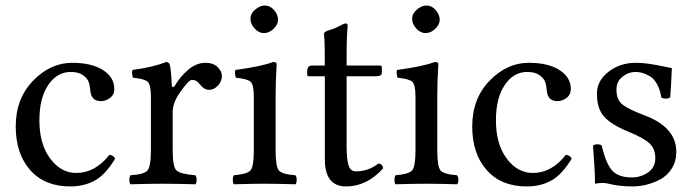

<svg xmlns="http://www.w3.org/2000/svg" viewBox="-20 -667 2515 697"><path d="M397.9 -90.8Q362.8 -32.7 324 -11.5Q285.2 9.8 234.9 9.8Q142.1 9.8 89.6 -49.6Q37.1 -108.9 37.1 -208Q37.1 -309.1 100.1 -374Q163.1 -439 242.2 -439Q313 -439 354 -412.6Q395 -386.2 395 -344.2Q395 -323.2 379.4 -311.5Q363.8 -299.8 346.2 -299.8Q312 -299.8 308.1 -335.9Q306.2 -357.9 301.5 -370.4Q296.9 -382.8 281 -394.3Q265.1 -405.8 236.8 -405.8Q187 -405.8 155 -358.4Q123 -311 123 -230Q123 -144 162.1 -91.6Q201.2 -39.1 256.8 -39.1Q325.7 -39.1 377 -105Q393.1 -103 397.9 -90.8Z M603.5 -357.9Q603.5 -353 606.7 -351.1Q609.9 -349.1 614.7 -356Q634.8 -390.1 664.3 -414.6Q693.8 -439 725.6 -439Q754.4 -439 770 -423.6Q785.6 -408.2 785.6 -391.1Q785.6 -372.1 771.2 -356.4Q756.8 -340.8 738.8 -340.8Q720.2 -340.8 702.6 -364.3Q692.9 -377 676.8 -377Q664.6 -377 630.9 -328.1Q606.9 -292 606.9 -261.2V-122.1Q606.9 -62 620.4 -48.6Q633.8 -35.2 689 -30.8Q693.8 -25.9 693.8 -13.9Q693.8 -2 689 2Q619.1 0 567.9 0Q523.9 0 453.6 2Q449.7 -2 449.7 -13.9Q449.7 -25.9 453.6 -30.8Q502.4 -33.7 515.1 -47.9Q527.8 -62 527.8 -122.1V-316.9Q527.8 -358.9 516.4 -369.9Q504.9 -380.9 462.9 -384.8Q457 -401.9 460.9 -413.1Q535.2 -422.9 583.5 -441.9Q591.3 -441.9 595.7 -434.1Q600.6 -421.9 603.5 -357.9Z M889.2 -599.1Q889.2 -617.2 906.2 -632.1Q923.3 -647 941.4 -647Q960.4 -647 974.9 -630.4Q989.3 -613.8 989.3 -595.2Q989.3 -578.1 973.4 -562.5Q957.5 -546.9 937.5 -546.9Q919.4 -546.9 904.3 -563.5Q889.2 -580.1 889.2 -599.1ZM980.5 -122.1Q980.5 -62 992.4 -48.1Q1004.4 -34.2 1052.2 -30.8Q1057.1 -25.9 1057.1 -13.9Q1057.1 -2 1052.2 2Q986.3 0 941.4 0Q895.5 0 829.1 2Q825.2 -2 825.2 -13.9Q825.2 -25.9 829.1 -30.8Q877 -34.7 889.2 -48.3Q901.4 -62 901.4 -122.1V-316.9Q901.4 -358.9 889.9 -369.9Q878.4 -380.9 836.4 -384.8Q830.6 -401.9 834.5 -413.1Q927.2 -425.3 971.2 -441.9Q984.4 -441.9 984.4 -435.1Q980.5 -371.1 980.5 -321.3Z M1113.3 -429.2H1159.2Q1159.2 -467.3 1158.7 -492.2Q1158.2 -517.1 1157.7 -524.7Q1157.2 -532.2 1156.7 -537.1Q1156.2 -542 1156.2 -544.9Q1156.2 -552.2 1178.2 -558.6Q1195.8 -563.5 1212.4 -572.8Q1229 -581.5 1234.4 -582Q1242.2 -582 1242.2 -573.2Q1238.3 -533.2 1238.3 -467.8V-429.2H1358.4Q1366.2 -429.2 1366.2 -422.9V-402.8Q1366.2 -389.6 1342.3 -390.1H1238.3V-137.2Q1238.3 -88.4 1245.4 -66.7Q1252.4 -44.9 1271.5 -44.9Q1317.4 -44.9 1353.5 -73.2Q1368.7 -72.3 1371.1 -56.2Q1312 9.8 1236.3 9.8Q1159.2 9.8 1159.2 -88.9V-390.1H1100.1Q1095.2 -390.1 1095.2 -396V-409.2Q1095.2 -429.2 1113.3 -429.2Z M1476.1 -599.1Q1476.1 -617.2 1493.2 -632.1Q1510.3 -647 1528.3 -647Q1547.4 -647 1561.8 -630.4Q1576.2 -613.8 1576.2 -595.2Q1576.2 -578.1 1560.3 -562.5Q1544.4 -546.9 1524.4 -546.9Q1506.3 -546.9 1491.2 -563.5Q1476.1 -580.1 1476.1 -599.1ZM1567.4 -122.1Q1567.4 -62 1579.3 -48.1Q1591.3 -34.2 1639.2 -30.8Q1644 -25.9 1644 -13.9Q1644 -2 1639.2 2Q1573.2 0 1528.3 0Q1482.4 0 1416 2Q1412.1 -2 1412.1 -13.9Q1412.1 -25.9 1416 -30.8Q1463.9 -34.7 1476.1 -48.3Q1488.3 -62 1488.3 -122.1V-316.9Q1488.3 -358.9 1476.8 -369.9Q1465.3 -380.9 1423.3 -384.8Q1417.5 -401.9 1421.4 -413.1Q1514.2 -425.3 1558.1 -441.9Q1571.3 -441.9 1571.3 -435.1Q1567.4 -371.1 1567.4 -321.3Z M2055.2 -90.8Q2020 -32.7 1981.2 -11.5Q1942.4 9.8 1892.1 9.8Q1799.3 9.8 1746.8 -49.6Q1694.3 -108.9 1694.3 -208Q1694.3 -309.1 1757.3 -374Q1820.3 -439 1899.4 -439Q1970.2 -439 2011.2 -412.6Q2052.2 -386.2 2052.2 -344.2Q2052.2 -323.2 2036.6 -311.5Q2021 -299.8 2003.4 -299.8Q1969.2 -299.8 1965.3 -335.9Q1963.4 -357.9 1958.7 -370.4Q1954.1 -382.8 1938.2 -394.3Q1922.4 -405.8 1894 -405.8Q1844.2 -405.8 1812.3 -358.4Q1780.3 -311 1780.3 -230Q1780.3 -144 1819.3 -91.6Q1858.4 -39.1 1914.1 -39.1Q1982.9 -39.1 2034.2 -105Q2050.3 -103 2055.2 -90.8Z M2132.8 -138.2Q2137.7 -143.1 2148.4 -143.1Q2159.2 -143.1 2164.1 -139.2Q2180.2 -71.3 2203.1 -47.1Q2226.1 -22.9 2273.9 -22.9Q2306.2 -22.9 2332.5 -41Q2358.9 -59.1 2358.9 -92.8Q2358.9 -126 2338.4 -146Q2317.9 -166 2256.8 -190.9Q2196.8 -215.8 2171.9 -244.9Q2147 -273.9 2147 -327.1Q2147 -374 2189 -406.5Q2231 -439 2288.1 -439Q2311 -439 2335 -435.5Q2358.9 -432.1 2385.5 -426.5Q2412.1 -420.9 2418.9 -419.9Q2417 -366.7 2413.1 -314Q2408.2 -309.1 2397 -309.1Q2385.7 -309.1 2380.9 -313Q2376 -342.8 2364.5 -362.8Q2353 -382.8 2337.4 -391.4Q2321.8 -399.9 2310.3 -402.8Q2298.8 -405.8 2288.1 -405.8Q2261.2 -405.8 2239.5 -388.4Q2217.8 -371.1 2217.8 -341.8Q2217.8 -304.2 2240.5 -286.9Q2263.2 -269.5 2317.9 -249Q2435.1 -205.6 2435.1 -116.2Q2435.1 -81.1 2418.5 -54.9Q2401.9 -28.8 2376 -15.4Q2350.1 -2 2325 3.9Q2299.8 9.8 2275.9 9.8Q2227.1 9.8 2185.1 -1Q2178.2 -2.9 2165 -2.9Q2155.3 -2.9 2140.1 0Q2139.6 -52.2 2132.8 -138.2Z"/></svg>

Font: Linux Libertine O
Style: Regular
Weight: 400
Designer: Philipp H. Poll
Foundry: Philipp H. Poll
Version: Version 5.3.0